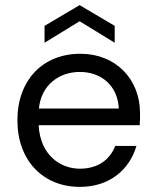

<svg xmlns="http://www.w3.org/2000/svg" viewBox="-20 -718 609 750"><path d="M292 12C409 12 486 -56 513 -148H430C409 -93 361 -59 292 -59C217 -59 137 -111 131 -229H526C526 -238 526 -247 527 -254C527 -261 527 -269 527 -276C527 -408 433 -508 294 -508C147 -508 48 -405 48 -248C48 -91 148 12 292 12ZM292 -437C376 -437 440 -383 444 -294H132C141 -387 212 -437 292 -437ZM291 -635 428 -551V-617L291 -698L154 -617V-551Z"/></svg>

Font: Rootstock Sans Body
Style: Regular
Weight: 400
Designer: Colophon Foundry, Jonny Pinhorn
Foundry: Colophon Foundry
Version: Version 1.200;FEAKit 1.0